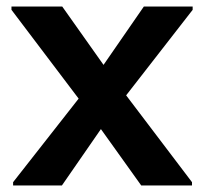

<svg xmlns="http://www.w3.org/2000/svg" viewBox="-20 -566 623 586"><path d="M20 0V-10L220 -265L15 -536V-546H170L296 -368L419 -546H568V-536L365 -275L566 -10V0H411L288 -172L169 0Z"/></svg>

Font: Kufam SemiBold
Style: Regular
Weight: 600
Designer: Wael Morcos, Artur Schmal
Foundry: Original Type
Version: Version 1.300; ttfautohint (v1.8.3)